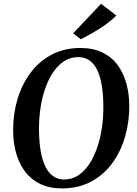

<svg xmlns="http://www.w3.org/2000/svg" viewBox="-20 -1014 746 1044"><path d="M317.5 10.5Q247.5 10.5 197.2 -14.5Q147 -39.5 114.8 -83Q82.5 -126.5 67 -183.5Q51.5 -240.5 51.5 -304.5Q51 -394 75 -474.5Q99 -555 145.8 -617.8Q192.5 -680.5 260.8 -716.8Q329 -753 417.5 -753Q487.5 -753 538 -728Q588.5 -703 620.2 -659.5Q652 -616 667.2 -559.8Q682.5 -503.5 683 -441Q683.5 -351.5 659.8 -270Q636 -188.5 589.5 -125.5Q543 -62.5 474.5 -26Q406 10.5 317.5 10.5ZM329.5 -38Q369.5 -38 402.8 -58.8Q436 -79.5 462 -117Q488 -154.5 506 -204.5Q524 -254.5 533.2 -313.5Q542.5 -372.5 542 -436.5Q541.5 -498 533.8 -547Q526 -596 509.8 -631Q493.5 -666 467.5 -684.8Q441.5 -703.5 405 -703.5Q365 -703.5 331.5 -683Q298 -662.5 272 -625.5Q246 -588.5 228 -538.8Q210 -489 200.8 -430.5Q191.5 -372 192 -308.5Q192.5 -246.5 200.5 -196.8Q208.5 -147 225.2 -111.5Q242 -76 267.8 -57Q293.5 -38 329.5 -38ZM419.5 -800.5 377.5 -832.5 529.5 -993.5 612.5 -929.5Q585.5 -902.5 551.2 -878.2Q517 -854 482.5 -834.5Q448 -815 419.5 -800.5Z"/></svg>

Font: Merriweather 48pt SemiBold
Style: Italic
Weight: 600
Italic angle: -7.8°
Designer: Eben Sorkin
Foundry: Eben Sorkin
Version: Version 2.101